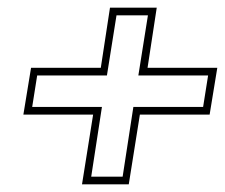

<svg xmlns="http://www.w3.org/2000/svg" viewBox="-20 -528 587 501"><path d="M41 -229H223L194 -47H316L345 -229H527L547 -351H365L389 -508H267L243 -351H61ZM64 -249 77 -331H259L284 -488H366L341 -331H523L510 -249H328L300 -67H218L246 -249Z"/></svg>

Font: Charger Pro
Style: OlObl
Weight: 900
Designer: Jasper
Foundry: Cannot Into Space Fonts
Version: Version 1.09